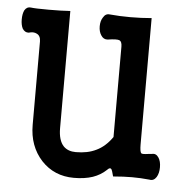

<svg xmlns="http://www.w3.org/2000/svg" viewBox="-44 -565 588 625"><g transform="rotate(5 250.0 -253.0)"><path d="M71.3 -415V-142.6Q71.3 -73.2 113.3 -27.3Q155.3 17.6 219.7 17.6Q254.9 17.6 281.2 8.8Q306.6 0 325.2 -17.6Q334 -27.3 338.9 -21.5Q341.8 -17.6 346.7 2Q380.9 -1 408.2 -1Q436.5 -1 465.8 2Q479.5 4.9 488.3 -8.8Q496.1 -21.5 496.1 -41Q496.1 -60.5 488.3 -72.3Q479.5 -85.9 465.8 -82L455.1 -81.1Q435.5 -78.1 431.6 -81.1Q426.8 -85.9 426.8 -110.4V-522.5Q392.6 -519.5 357.4 -519.5Q322.3 -519.5 290 -522.5Q276.4 -524.4 268.6 -510.7Q260.7 -499 260.7 -481.4Q260.7 -463.9 268.6 -452.1Q276.4 -439.5 290 -440.4Q320.3 -445.3 329.1 -441.4Q336.9 -437.5 336.9 -420.9V-126Q314.5 -93.8 285.2 -80.1Q257.8 -66.4 218.8 -66.4Q193.4 -66.4 178.7 -81.1Q161.1 -99.6 161.1 -139.6V-522.5Q133.8 -520.5 90.8 -520.5Q45.9 -520.5 32.2 -522.5Q19.5 -524.4 11.7 -511.7Q5.9 -500 5.9 -481.4Q5.9 -463.9 11.7 -452.1Q19.5 -439.5 32.2 -440.4Q47.9 -445.3 58.6 -439.5Q71.3 -433.6 71.3 -415Z"/></g></svg>

Font: GungsuhChe
Style: Regular
Weight: 400
Monospace: yes
Version: Version 2.21